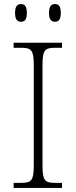

<svg xmlns="http://www.w3.org/2000/svg" viewBox="-20 -924 374 944"><path d="M250 -817C268 -817 279 -827 279 -861C279 -894 268 -904 250 -904C233 -904 221 -894 221 -861C221 -827 233 -817 250 -817ZM83 -817C101 -817 112 -827 112 -861C112 -894 101 -904 83 -904C66 -904 54 -894 54 -861C54 -827 66 -817 83 -817ZM47 0H285V-25H251C202 -25 189 -35 189 -109V-605C189 -679 202 -689 251 -689H285V-714H47V-689H84C133 -689 146 -679 146 -605V-109C146 -35 133 -25 84 -25H47Z"/></svg>

Font: Noto Serif Lao ExtraLight
Style: Regular
Weight: 200
Designer: Monotype Design Team
Foundry: Monotype Imaging Inc.
Version: Version 2.003